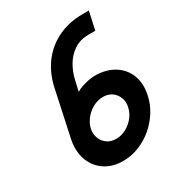

<svg xmlns="http://www.w3.org/2000/svg" viewBox="-171 -807 850 924"><g transform="rotate(-30 254.0 -345.0)"><path d="M401 -600H440L462 -700H428Q352 -700 291 -671Q230 -642 189.5 -588.5Q149 -535 133 -462L78 -205Q66 -146 83 -97Q100 -48 142 -19Q184 10 245 10Q290 10 332.5 -7Q375 -24 410 -53.5Q445 -83 469.5 -122Q494 -161 503 -205Q516 -266 497.5 -313Q479 -360 435 -387Q391 -414 329 -414Q314 -414 293.5 -410Q273 -406 254 -399.5Q235 -393 224 -385L236 -438Q245 -481 266 -517.5Q287 -554 321 -577Q355 -600 401 -600ZM312 -306Q333 -306 350 -298Q367 -290 378 -275.5Q389 -261 393.5 -242.5Q398 -224 393 -203Q389 -182 377 -163Q365 -144 347.5 -129.5Q330 -115 309.5 -107Q289 -99 268 -99Q240 -99 219.5 -113Q199 -127 189.5 -151Q180 -175 186 -203Q191 -224 203 -242.5Q215 -261 232.5 -275.5Q250 -290 270.5 -298Q291 -306 312 -306Z"/></g></svg>

Font: Advent Pro
Style: Italic
Weight: 400
Italic angle: -12°
Designer: VivaRado, Andreas Kalpakidis
Foundry: VivaRado, Andreas Kalpakidis
Version: Version 3.000